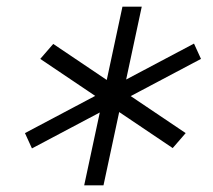

<svg xmlns="http://www.w3.org/2000/svg" viewBox="-20 -689 640 577"><path d="M76 -243 55 -289 563 -558 584 -512ZM499 -244 101 -512 140 -557 538 -289ZM233 -132 348 -669H406L291 -132Z"/></svg>

Font: Victor Mono Thin ExtraLight
Style: Italic
Weight: 250
Italic angle: -12°
Monospace: yes
Version: Version 1.561;gftools[0.9.30]